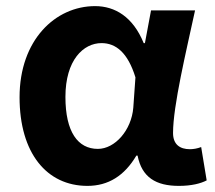

<svg xmlns="http://www.w3.org/2000/svg" viewBox="-20 -594 704 628"><path d="M266 14C334 14 387 -19 426 -85H430C444 -14 490 14 565 14C607 14 637 6 656 -4L638 -113C625 -108 612 -106 601 -106C569 -106 546 -121 546 -159C546 -248 589 -426 618 -560H474L454 -453H450C415 -539 356 -574 291 -574C161 -574 44 -463 44 -276C44 -93 133 14 266 14ZM300 -107C235 -107 194 -162 194 -277C194 -398 253 -453 312 -453C359 -453 398 -422 423 -341L416 -242C410 -168 356 -107 300 -107Z"/></svg>

Font: Noto Sans JP
Style: Bold
Weight: 700
Designer: Ryoko NISHIZUKA  (kana, bopomofo & ideographs); Paul D. Hunt (Latin, Greek & Cyrillic); Sandoll Communications , Soo-you
Foundry: Adobe
Version: Version 2.002;hotconv 1.0.116;makeotfexe 2.5.65601